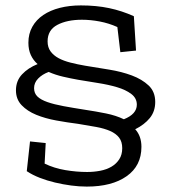

<svg xmlns="http://www.w3.org/2000/svg" viewBox="-20 -680 629 710"><path d="M503 -137Q503 -67 448.5 -28.5Q394 10 301 10Q273 10 243 6Q213 2 183.5 -5Q154 -12 127 -22.5Q100 -33 79 -47L91 -157L149 -151L145 -75Q180 -58 221.5 -51Q263 -44 302 -44Q327 -44 350.5 -48.5Q374 -53 392 -63.5Q410 -74 421 -91Q432 -108 432 -132Q432 -156 420.5 -171Q409 -186 387.5 -195.5Q366 -205 336 -210.5Q306 -216 269 -222Q229 -227 188 -234.5Q147 -242 114 -255.5Q81 -269 60 -291Q39 -313 39 -346Q39 -381 61.5 -405Q84 -429 119 -443Q103 -457 94 -476.5Q85 -496 85 -522Q85 -555 99.5 -581Q114 -607 140 -624.5Q166 -642 201.5 -651Q237 -660 279 -660Q336 -660 383.5 -650Q431 -640 475 -620L483 -493L425 -487L414 -580Q383 -594 349 -600.5Q315 -607 283 -607Q228 -607 192 -588Q156 -569 156 -527Q156 -505 167 -490Q178 -475 196.5 -465Q215 -455 240.5 -448.5Q266 -442 295 -437Q338 -430 384 -422.5Q430 -415 467.5 -401Q505 -387 529.5 -364Q554 -341 554 -303Q554 -268 534 -243.5Q514 -219 480 -202Q503 -177 503 -137ZM486 -293Q486 -317 465.5 -332.5Q445 -348 413 -357.5Q381 -367 342.5 -373Q304 -379 269 -385Q241 -390 213 -396.5Q185 -403 160 -414Q136 -405 121 -389.5Q106 -374 106 -354Q106 -335 118.5 -323Q131 -311 155.5 -302.5Q180 -294 215 -287.5Q250 -281 295 -274Q335 -268 372 -260.5Q409 -253 438 -239Q486 -258 486 -293Z"/></svg>

Font: Zilla Slab Regular
Style: Regular
Weight: 400
Designer: Typotheque.com
Foundry: Typotheque type foundry
Version: Version 1.0; 2017